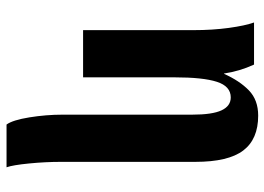

<svg xmlns="http://www.w3.org/2000/svg" viewBox="-134 -456 829 602"><g transform="rotate(90 281.0 -154.5)"><path d="M339 64V-342Q339 -405 325.5 -434Q312 -463 285 -463Q250 -463 236 -419.5Q222 -376 222 -287V0H74V-346Q74 -406 67 -457Q60 -508 50 -536H182Q203 -490 210 -442H211Q233 -491 263 -520Q293 -549 342 -549Q416 -549 451.5 -502Q487 -455 487 -352V69Q487 118 492 169Q497 220 504 240H370Q356 221 347.5 168.5Q339 116 339 64Z"/></g></svg>

Font: Noto Serif CondExtraBold
Style: Regular
Weight: 800
Width: 3
Designer: Monotype Design Team
Foundry: Monotype Imaging Inc.
Version: Version 1.001